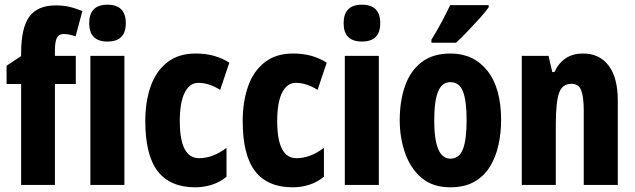

<svg xmlns="http://www.w3.org/2000/svg" viewBox="-20 -788 2704 818"><path d="M303 -430H214V0H70V-430H8V-508L70 -549V-562Q70 -669 105 -717Q140 -765 218 -765Q248 -765 273 -759.5Q298 -754 331 -741L302 -633Q288 -638 275.5 -640.5Q263 -643 250 -643Q231 -643 222.5 -627Q214 -611 214 -573V-550H303Z M438 -768Q516 -768 516 -689Q516 -611 438 -611Q360 -611 360 -689Q360 -768 438 -768ZM510 -550V0H365V-550Z M812 10Q705 10 652 -58.5Q599 -127 599 -272Q599 -354 621.5 -419Q644 -484 692 -522Q740 -560 814 -560Q857 -560 892 -550Q927 -540 957 -521L918 -405Q871 -435 825 -435Q788 -435 767 -393.5Q746 -352 746 -272Q746 -114 828 -114Q887 -114 945 -158V-35Q917 -12 883 -1Q849 10 812 10Z M1227 10Q1120 10 1067 -58.5Q1014 -127 1014 -272Q1014 -354 1036.5 -419Q1059 -484 1107 -522Q1155 -560 1229 -560Q1272 -560 1307 -550Q1342 -540 1372 -521L1333 -405Q1286 -435 1240 -435Q1203 -435 1182 -393.5Q1161 -352 1161 -272Q1161 -114 1243 -114Q1302 -114 1360 -158V-35Q1332 -12 1298 -1Q1264 10 1227 10Z M1522 -768Q1600 -768 1600 -689Q1600 -611 1522 -611Q1444 -611 1444 -689Q1444 -768 1522 -768ZM1594 -550V0H1449V-550Z M2115 -276Q2115 -221 2103.5 -169.5Q2092 -118 2067 -77.5Q2042 -37 2000.5 -13.5Q1959 10 1898 10Q1824 10 1776.5 -30Q1729 -70 1706 -135.5Q1683 -201 1683 -276Q1683 -357 1705.5 -421.5Q1728 -486 1776 -523Q1824 -560 1900 -560Q1998 -560 2056.5 -486.5Q2115 -413 2115 -276ZM1830 -274Q1830 -112 1899 -112Q1937 -112 1952.5 -153Q1968 -194 1968 -276Q1968 -358 1952.5 -398Q1937 -438 1899 -438Q1863 -438 1846.5 -398Q1830 -358 1830 -274ZM2062 -757Q2049 -738 2025 -711.5Q2001 -685 1974 -656.5Q1947 -628 1923 -606H1818V-619Q1843 -659 1862.5 -696Q1882 -733 1898 -766H2062Z M2464 -560Q2534 -560 2573 -508.5Q2612 -457 2612 -361V0H2467V-317Q2467 -373 2456.5 -402Q2446 -431 2415 -431Q2376 -431 2362 -392.5Q2348 -354 2348 -258V0H2203V-550H2317L2333 -481H2342Q2379 -560 2464 -560Z"/></svg>

Font: Noto Sans Thai ExtCond ExtBd
Style: Regular
Weight: 800
Width: 2
Designer: Monotype Design Team
Foundry: Monotype Imaging Inc.
Version: Version 2.002; ttfautohint (v1.8.4.7-5d5b)